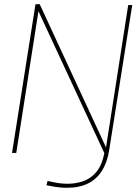

<svg xmlns="http://www.w3.org/2000/svg" viewBox="-20 -724 659 909"><path d="M37 0 148 -704H168L482 -26L587 -700H606L497 -14Q488 44 463 84Q438 124 397 144.5Q356 165 297 165Q281 165 264.5 163.5Q248 162 232 159Q216 156 200 153L205 133Q227 138 251 142Q275 146 299 146Q340 146 376 133Q412 120 437.5 88.5Q463 57 474 1L162 -671L57 0Z"/></svg>

Font: Georama ExtraCondensed Thin Thin
Style: Italic
Weight: 250
Italic angle: -9°
Version: Version 1.001